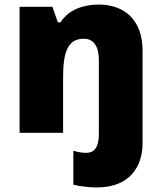

<svg xmlns="http://www.w3.org/2000/svg" viewBox="-20 -583 710 843"><path d="M405 240C553 240 606 145 606 45V-360C606 -502 520 -563 413 -563C347 -563 281 -541 246 -485H234L210 -553H66V0H257V-242C257 -352 276 -413 348 -413C390 -413 414 -381 414 -320V5C414 72 388 88 359 88C338 88 324 85 302 79V228C328 235 375 240 405 240Z"/></svg>

Font: Noto Sans Sinhala UI Black
Style: Regular
Weight: 900
Designer: Jelle Bosma - Monotype Design Team
Foundry: Monotype Imaging Inc.
Version: Version 2.006